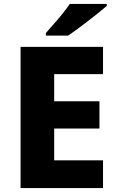

<svg xmlns="http://www.w3.org/2000/svg" viewBox="-20 -951 595 971"><path d="M501 0H84V-714H501V-576H254V-439H483V-301H254V-140H501ZM520 -921Q504 -907 479 -887Q454 -867 425.5 -845Q397 -823 370.5 -803.5Q344 -784 324 -771H212V-784Q228 -803 251 -828.5Q274 -854 296 -881.5Q318 -909 333 -931H520Z"/></svg>

Font: Noto Sans Sinhala UI ExtraBold
Style: Regular
Weight: 800
Designer: Jelle Bosma - Monotype Design Team
Foundry: Monotype Imaging Inc.
Version: Version 2.006; ttfautohint (v1.8.4.7-5d5b)